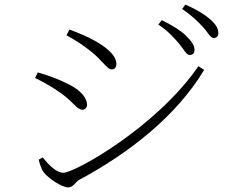

<svg xmlns="http://www.w3.org/2000/svg" viewBox="-20 -813 1040 838"><path d="M762 -622C784 -596 793 -573 808 -573C820 -573 829 -580 829 -595C829 -614 818 -631 792 -657C771 -678 734 -702 686 -725L671 -706C713 -678 740 -648 762 -622ZM865 -696C888 -671 898 -647 913 -647C925 -647 933 -655 933 -669C933 -689 922 -707 896 -730C873 -750 837 -772 789 -793L775 -774C817 -745 841 -722 865 -696ZM270 -659C297 -645 342 -617 374 -591C427 -550 447 -510 467 -510C481 -510 488 -520 488 -534C488 -558 470 -590 403 -630C367 -651 322 -670 283 -684ZM846 -524C662 -257 306 -59 257 -59C226 -59 196 -90 166 -126L149 -116C151 -106 160 -75 170 -62C189 -36 250 5 277 5C300 5 309 -18 324 -27C546 -146 752 -309 871 -508ZM133 -473C179 -450 213 -430 248 -405C301 -367 316 -334 340 -334C350 -334 360 -343 360 -355C360 -384 335 -418 278 -446C236 -467 199 -481 145 -497Z"/></svg>

Font: Noto Serif TC ExtraLight
Style: Regular
Weight: 200
Designer: Ryoko NISHIZUKA 西塚涼子 (kana & ideographs); Frank Grießhammer (Latin, Greek & Cyrillic); Wenlong ZHANG 张文龙 (bopomofo); San
Foundry: Adobe
Version: Version 2.001;hotconv 1.1.0;makeotfexe 2.6.0